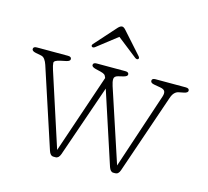

<svg xmlns="http://www.w3.org/2000/svg" viewBox="-98 -774 972 899"><g transform="rotate(15 388.0 -325.0)"><path d="M244 11H234.5Q218 11 211 -12L85.5 -395Q81 -409 73.5 -419.5Q66 -430 54.5 -432L28.5 -437Q9.5 -441 9.5 -451Q9.5 -463 26.5 -463H177.5Q194.5 -463 194.5 -451Q194.5 -441 175.5 -437L151.5 -432Q119 -425.5 119.5 -413.5Q120 -401.5 127 -380L242.5 -24L372.5 -407.5Q368.5 -419 363 -423.2Q357.5 -427.5 343.5 -431L318.5 -437Q299.5 -442 299.5 -451Q299.5 -463 316.5 -463H455.5Q472.5 -463 472.5 -451Q472.5 -442 453.5 -437L428.5 -431Q410.5 -426.5 410 -413Q409.5 -399.5 416 -380L532.5 -26.5L654.5 -393.5Q660 -410.5 655.2 -419.8Q650.5 -429 632 -432L603.5 -437Q584.5 -440 584.5 -451Q584.5 -463 601.5 -463H748.5Q765.5 -463 765.5 -451Q765.5 -441 746.5 -437L721.5 -432Q711.5 -430 702.8 -421.5Q694 -413 688 -395L556 -9.5Q549 11 533.5 11H524Q510 11 502.5 -10.5L388 -360.5L267 -10.5Q259.5 11 244 11ZM498 -532.5Q492.5 -529 484 -535L387 -611L289.5 -535Q281 -529 275.5 -532.5Q268.5 -537.5 276 -546.5L368 -649.5Q378.5 -661 387.5 -661Q395.5 -661 405.5 -649.5L497.5 -546.5Q505 -537.5 498 -532.5Z"/></g></svg>

Font: Fraunces 9pt SuperSoft Thin
Style: Regular
Weight: 100
Version: Version 1.000;[b76b70a41]